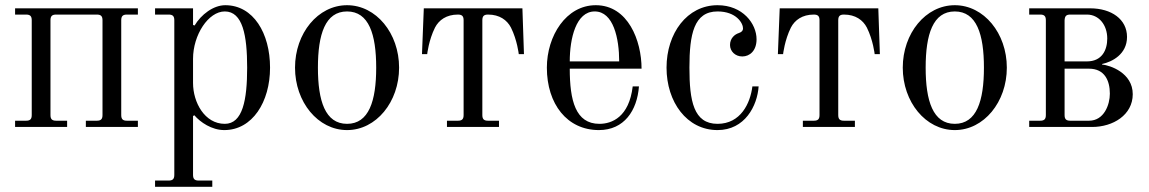

<svg xmlns="http://www.w3.org/2000/svg" viewBox="-20 -488 4418 738"><path d="M38 0H238V-24H196C180 -24 174 -30 174 -46V-410C174 -426 180 -432 196 -432H352C368 -432 374 -426 374 -410V-46C374 -30 368 -24 352 -24H310V0H510V-24H468C452 -24 446 -30 446 -46V-410C446 -426 452 -432 468 -432H510V-456H38V-432H80C96 -432 102 -426 102 -410V-46C102 -30 96 -24 80 -24H38Z M722 -169V-262C722 -354 781 -444 844 -444C913 -444 930 -352 930 -228C930 -104 913 -12 844 -12C767 -12 722 -94 722 -169ZM576 206V230H796V206H744C728 206 722 200 722 184V-42L727 -45C750 -18 794 12 842 12C950 12 1018 -96 1018 -228C1018 -360 954 -468 846 -468C800 -468 753 -432 728 -390L722 -392V-456H576V-432H628C644 -432 650 -426 650 -410V184C650 200 644 206 628 206Z M1202 -228C1202 -356 1230 -444 1314 -444C1398 -444 1426 -356 1426 -228C1426 -100 1398 -12 1314 -12C1230 -12 1202 -100 1202 -228ZM1114 -228C1114 -96 1202 12 1314 12C1426 12 1514 -96 1514 -228C1514 -360 1426 -468 1314 -468C1202 -468 1114 -360 1114 -228Z M1602 -280H1622C1622 -280 1628 -334 1652 -382C1667 -411 1696 -432 1740 -432C1756 -432 1762 -426 1762 -410V-46C1762 -30 1756 -24 1740 -24H1698V0H1898V-24H1856C1840 -24 1834 -30 1834 -46V-410C1834 -426 1840 -432 1856 -432C1900 -432 1929 -411 1944 -382C1968 -334 1974 -280 1974 -280H1994L1988 -456H1609Z M2170 -252C2170 -340 2194 -444 2266 -444C2338 -444 2360 -340 2360 -252ZM2082 -228C2082 -88 2160 12 2282 12C2379 12 2429 -63 2436 -156H2412C2398 -38 2332 -12 2284 -12C2192 -12 2170 -102 2170 -224H2446C2446 -332 2394 -468 2270 -468C2156 -468 2082 -350 2082 -228Z M2542 -228C2542 -96 2620 12 2738 12C2843 12 2891 -81 2896 -156H2872C2864 -91 2827 -12 2738 -12C2646 -12 2630 -100 2630 -228C2630 -356 2647 -444 2738 -444C2810 -444 2836 -399 2836 -379C2836 -371 2832 -365 2820 -361C2804 -356 2786 -341 2786 -315C2786 -291 2806 -271 2833 -271C2862 -271 2888 -293 2888 -337C2888 -397 2835 -468 2738 -468C2621 -468 2542 -360 2542 -228Z M2970 -280H2990C2990 -280 2996 -334 3020 -382C3035 -411 3064 -432 3108 -432C3124 -432 3130 -426 3130 -410V-46C3130 -30 3124 -24 3108 -24H3066V0H3266V-24H3224C3208 -24 3202 -30 3202 -46V-410C3202 -426 3208 -432 3224 -432C3268 -432 3297 -411 3312 -382C3336 -334 3342 -280 3342 -280H3362L3356 -456H2977Z M3538 -228C3538 -356 3566 -444 3650 -444C3734 -444 3762 -356 3762 -228C3762 -100 3734 -12 3650 -12C3566 -12 3538 -100 3538 -228ZM3450 -228C3450 -96 3538 12 3650 12C3762 12 3850 -96 3850 -228C3850 -360 3762 -468 3650 -468C3538 -468 3450 -360 3450 -228Z M4072 -252V-410C4073 -426 4078 -432 4094 -432H4158C4204 -432 4236 -392 4236 -340C4236 -296 4216 -252 4158 -252ZM3936 0H4178C4258 0 4334 -46 4334 -126C4334 -208 4247 -237 4216 -240V-242C4254 -250 4312 -279 4312 -346C4312 -414 4252 -456 4170 -456H3936V-432H3978C3994 -432 4000 -426 4000 -410V-46C4000 -30 3994 -24 3978 -24H3936ZM4072 -46V-224H4166C4226 -224 4246 -178 4246 -128C4246 -86 4224 -24 4166 -24H4094C4078 -24 4072 -30 4072 -46Z"/></svg>

Font: Old Standard
Style: Regular
Weight: 400
Designer: Alexey Kryukov <alexios@thessalonica.org.ru>
Version: Version 2.0